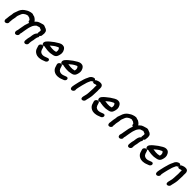

<svg xmlns="http://www.w3.org/2000/svg" viewBox="488 -2171 3838 3838"><g transform="rotate(45 2407.0 -252.0)"><path d="M428 -340C428 -339 428 -338 427 -336C416 -307 406 -278 398 -247C392 -210 384 -175 378 -138L375 -122C372 -100 370 -79 362 -59C354 -37 357 -21 364 -6C374 15 402 19 425 5C442 -5 464 -31 453 -58C455 -67 462 -88 463 -97C468 -117 467 -141 473 -162C480 -190 482 -224 490 -252L496 -275C508 -304 514 -337 532 -360C543 -376 552 -388 566 -400C569 -402 571 -406 574 -406C593 -412 619 -421 639 -427C647 -422 659 -418 668 -415C676 -413 690 -409 694 -404C705 -398 698 -366 697 -354C694 -338 690 -321 698 -308C667 -286 654 -247 647 -203L645 -187C643 -175 643 -160 640 -149L635 -133C628 -107 625 -80 622 -47C618 -20 626 3 646 10C674 19 700 -2 710 -20C719 -36 717 -44 716 -60C718 -87 720 -111 726 -133L731 -149C735 -165 736 -182 738 -200C739 -216 748 -231 748 -247C764 -264 769 -285 759 -302C776 -313 785 -327 787 -344C789 -363 793 -385 793 -404C792 -465 765 -489 717 -502C694 -510 679 -524 646 -516C623 -511 599 -503 579 -496L568 -492C558 -489 548 -484 538 -479C519 -466 501 -448 485 -432L486 -433C476 -452 460 -468 443 -480C428 -490 412 -504 389 -506L378 -508C368 -514 353 -518 342 -519C314 -519 292 -511 270 -504C233 -494 210 -473 181 -456C142 -430 109 -381 95 -329C89 -308 77 -285 71 -263C70 -254 69 -241 67 -230C68 -218 65 -210 63 -200C58 -172 51 -143 50 -112L48 -90C48 -85 48 -81 46 -78C40 -57 44 -42 50 -27C59 -6 88 -3 110 -16C127 -26 150 -52 138 -80C145 -104 141 -141 148 -166C152 -193 162 -220 161 -249L163 -261C165 -285 180 -306 186 -328C191 -345 199 -360 209 -373C216 -384 223 -387 233 -394C245 -402 256 -413 273 -417C289 -422 293 -423 309 -427C310 -427 311 -427 312 -428C326 -421 334 -419 350 -417C360 -413 367 -408 375 -401C382 -397 393 -390 395 -382C391 -358 406 -341 428 -340Z M886 -184C879 -172 877 -160 880 -149L888 -122C896 -89 908 -58 928 -36C953 -9 993 15 1044 15H1056C1061 15 1068 14 1077 13C1122 10 1150 -5 1186 -18L1198 -22C1211 -27 1221 -35 1229 -47C1252 -81 1229 -125 1185 -106L1173 -102C1166 -99 1162 -97 1158 -96C1135 -89 1112 -76 1080 -76H1068C1066 -76 1064 -77 1060 -78C1047 -80 1036 -82 1027 -89L1015 -97C1013 -98 1010 -101 1007 -104C995 -121 983 -143 979 -168C970 -187 972 -207 951 -214C923 -223 897 -202 886 -184ZM1040 -311C1078 -345 1120 -380 1170 -402C1175 -405 1181 -409 1187 -409C1189 -410 1191 -410 1193 -410H1200C1209 -402 1214 -391 1220 -380C1224 -374 1223 -360 1225 -353V-341C1224 -328 1224 -326 1220 -311C1216 -310 1214 -310 1212 -310C1205 -309 1198 -307 1192 -306C1186 -304 1176 -301 1169 -301H1118C1113 -301 1109 -301 1105 -302C1084 -305 1059 -307 1040 -311ZM981 -227C995 -220 1014 -219 1032 -217C1052 -214 1071 -210 1094 -210H1148C1175 -212 1196 -220 1222 -223C1252 -230 1272 -241 1289 -263C1305 -285 1318 -331 1320 -365V-380C1319 -391 1316 -402 1315 -414C1311 -428 1305 -439 1299 -451C1282 -479 1261 -501 1217 -501C1187 -501 1162 -491 1141 -479C1085 -447 1033 -412 987 -371C959 -346 887 -291 917 -238C926 -212 958 -214 981 -227Z M1412 -184C1405 -172 1403 -160 1406 -149L1414 -122C1422 -89 1434 -58 1454 -36C1479 -9 1519 15 1570 15H1582C1587 15 1594 14 1603 13C1648 10 1676 -5 1712 -18L1724 -22C1737 -27 1747 -35 1755 -47C1778 -81 1755 -125 1711 -106L1699 -102C1692 -99 1688 -97 1684 -96C1661 -89 1638 -76 1606 -76H1594C1592 -76 1590 -77 1586 -78C1573 -80 1562 -82 1553 -89L1541 -97C1539 -98 1536 -101 1533 -104C1521 -121 1509 -143 1505 -168C1496 -187 1498 -207 1477 -214C1449 -223 1423 -202 1412 -184ZM1566 -311C1604 -345 1646 -380 1696 -402C1701 -405 1707 -409 1713 -409C1715 -410 1717 -410 1719 -410H1726C1735 -402 1740 -391 1746 -380C1750 -374 1749 -360 1751 -353V-341C1750 -328 1750 -326 1746 -311C1742 -310 1740 -310 1738 -310C1731 -309 1724 -307 1718 -306C1712 -304 1702 -301 1695 -301H1644C1639 -301 1635 -301 1631 -302C1610 -305 1585 -307 1566 -311ZM1507 -227C1521 -220 1540 -219 1558 -217C1578 -214 1597 -210 1620 -210H1674C1701 -212 1722 -220 1748 -223C1778 -230 1798 -241 1815 -263C1831 -285 1844 -331 1846 -365V-380C1845 -391 1842 -402 1841 -414C1837 -428 1831 -439 1825 -451C1808 -479 1787 -501 1743 -501C1713 -501 1688 -491 1667 -479C1611 -447 1559 -412 1513 -371C1485 -346 1413 -291 1443 -238C1452 -212 1484 -214 1507 -227Z M2358 -340V-354C2358 -361 2357 -369 2356 -378C2355 -390 2357 -395 2358 -405V-423C2361 -470 2334 -503 2289 -503H2276C2256 -503 2240 -499 2225 -493L2214 -489C2194 -482 2181 -477 2169 -458C2164 -476 2143 -489 2118 -479L2109 -476C2095 -471 2081 -463 2068 -451C2049 -432 2042 -416 2033 -392C2020 -365 2005 -336 1997 -305L1987 -268L1978 -238L1968 -201C1962 -178 1959 -163 1954 -140C1947 -102 1916 -10 1960 8C1988 19 2015 -3 2025 -20C2035 -36 2035 -47 2031 -62V-67L2033 -83C2035 -97 2037 -104 2040 -120C2047 -147 2052 -175 2059 -201L2069 -238C2072 -249 2075 -259 2078 -268L2088 -305C2090 -312 2095 -327 2099 -334L2108 -354C2112 -361 2115 -369 2119 -378L2126 -394C2142 -399 2153 -407 2162 -422C2165 -413 2171 -405 2180 -401C2206 -389 2228 -412 2251 -412H2263C2266 -400 2264 -386 2262 -373C2262 -366 2263 -357 2263 -346C2266 -330 2262 -318 2263 -300C2261 -284 2262 -266 2260 -250C2260 -234 2259 -217 2258 -202C2258 -167 2251 -135 2243 -106L2234 -70C2224 -33 2230 8 2273 0C2300 -5 2323 -31 2324 -62C2324 -64 2324 -67 2325 -70L2334 -106C2341 -134 2347 -162 2351 -194L2353 -222C2354 -239 2355 -254 2355 -271C2355 -293 2357 -319 2358 -340Z M2457 -184C2450 -172 2448 -160 2451 -149L2459 -122C2467 -89 2479 -58 2499 -36C2524 -9 2564 15 2615 15H2627C2632 15 2639 14 2648 13C2693 10 2721 -5 2757 -18L2769 -22C2782 -27 2792 -35 2800 -47C2823 -81 2800 -125 2756 -106L2744 -102C2737 -99 2733 -97 2729 -96C2706 -89 2683 -76 2651 -76H2639C2637 -76 2635 -77 2631 -78C2618 -80 2607 -82 2598 -89L2586 -97C2584 -98 2581 -101 2578 -104C2566 -121 2554 -143 2550 -168C2541 -187 2543 -207 2522 -214C2494 -223 2468 -202 2457 -184ZM2611 -311C2649 -345 2691 -380 2741 -402C2746 -405 2752 -409 2758 -409C2760 -410 2762 -410 2764 -410H2771C2780 -402 2785 -391 2791 -380C2795 -374 2794 -360 2796 -353V-341C2795 -328 2795 -326 2791 -311C2787 -310 2785 -310 2783 -310C2776 -309 2769 -307 2763 -306C2757 -304 2747 -301 2740 -301H2689C2684 -301 2680 -301 2676 -302C2655 -305 2630 -307 2611 -311ZM2552 -227C2566 -220 2585 -219 2603 -217C2623 -214 2642 -210 2665 -210H2719C2746 -212 2767 -220 2793 -223C2823 -230 2843 -241 2860 -263C2876 -285 2889 -331 2891 -365V-380C2890 -391 2887 -402 2886 -414C2882 -428 2876 -439 2870 -451C2853 -479 2832 -501 2788 -501C2758 -501 2733 -491 2712 -479C2656 -447 2604 -412 2558 -371C2530 -346 2458 -291 2488 -238C2497 -212 2529 -214 2552 -227Z M3361 -340C3361 -339 3361 -338 3360 -336C3349 -307 3339 -278 3331 -247C3325 -210 3317 -175 3311 -138L3308 -122C3305 -100 3303 -79 3295 -59C3287 -37 3290 -21 3297 -6C3307 15 3335 19 3358 5C3375 -5 3397 -31 3386 -58C3388 -67 3395 -88 3396 -97C3401 -117 3400 -141 3406 -162C3413 -190 3415 -224 3423 -252L3429 -275C3441 -304 3447 -337 3465 -360C3476 -376 3485 -388 3499 -400C3502 -402 3504 -406 3507 -406C3526 -412 3552 -421 3572 -427C3580 -422 3592 -418 3601 -415C3609 -413 3623 -409 3627 -404C3638 -398 3631 -366 3630 -354C3627 -338 3623 -321 3631 -308C3600 -286 3587 -247 3580 -203L3578 -187C3576 -175 3576 -160 3573 -149L3568 -133C3561 -107 3558 -80 3555 -47C3551 -20 3559 3 3579 10C3607 19 3633 -2 3643 -20C3652 -36 3650 -44 3649 -60C3651 -87 3653 -111 3659 -133L3664 -149C3668 -165 3669 -182 3671 -200C3672 -216 3681 -231 3681 -247C3697 -264 3702 -285 3692 -302C3709 -313 3718 -327 3720 -344C3722 -363 3726 -385 3726 -404C3725 -465 3698 -489 3650 -502C3627 -510 3612 -524 3579 -516C3556 -511 3532 -503 3512 -496L3501 -492C3491 -489 3481 -484 3471 -479C3452 -466 3434 -448 3418 -432L3419 -433C3409 -452 3393 -468 3376 -480C3361 -490 3345 -504 3322 -506L3311 -508C3301 -514 3286 -518 3275 -519C3247 -519 3225 -511 3203 -504C3166 -494 3143 -473 3114 -456C3075 -430 3042 -381 3028 -329C3022 -308 3010 -285 3004 -263C3003 -254 3002 -241 3000 -230C3001 -218 2998 -210 2996 -200C2991 -172 2984 -143 2983 -112L2981 -90C2981 -85 2981 -81 2979 -78C2973 -57 2977 -42 2983 -27C2992 -6 3021 -3 3043 -16C3060 -26 3083 -52 3071 -80C3078 -104 3074 -141 3081 -166C3085 -193 3095 -220 3094 -249L3096 -261C3098 -285 3113 -306 3119 -328C3124 -345 3132 -360 3142 -373C3149 -384 3156 -387 3166 -394C3178 -402 3189 -413 3206 -417C3222 -422 3226 -423 3242 -427C3243 -427 3244 -427 3245 -428C3259 -421 3267 -419 3283 -417C3293 -413 3300 -408 3308 -401C3315 -397 3326 -390 3328 -382C3324 -358 3339 -341 3361 -340Z M3819 -184C3812 -172 3810 -160 3813 -149L3821 -122C3829 -89 3841 -58 3861 -36C3886 -9 3926 15 3977 15H3989C3994 15 4001 14 4010 13C4055 10 4083 -5 4119 -18L4131 -22C4144 -27 4154 -35 4162 -47C4185 -81 4162 -125 4118 -106L4106 -102C4099 -99 4095 -97 4091 -96C4068 -89 4045 -76 4013 -76H4001C3999 -76 3997 -77 3993 -78C3980 -80 3969 -82 3960 -89L3948 -97C3946 -98 3943 -101 3940 -104C3928 -121 3916 -143 3912 -168C3903 -187 3905 -207 3884 -214C3856 -223 3830 -202 3819 -184ZM3973 -311C4011 -345 4053 -380 4103 -402C4108 -405 4114 -409 4120 -409C4122 -410 4124 -410 4126 -410H4133C4142 -402 4147 -391 4153 -380C4157 -374 4156 -360 4158 -353V-341C4157 -328 4157 -326 4153 -311C4149 -310 4147 -310 4145 -310C4138 -309 4131 -307 4125 -306C4119 -304 4109 -301 4102 -301H4051C4046 -301 4042 -301 4038 -302C4017 -305 3992 -307 3973 -311ZM3914 -227C3928 -220 3947 -219 3965 -217C3985 -214 4004 -210 4027 -210H4081C4108 -212 4129 -220 4155 -223C4185 -230 4205 -241 4222 -263C4238 -285 4251 -331 4253 -365V-380C4252 -391 4249 -402 4248 -414C4244 -428 4238 -439 4232 -451C4215 -479 4194 -501 4150 -501C4120 -501 4095 -491 4074 -479C4018 -447 3966 -412 3920 -371C3892 -346 3820 -291 3850 -238C3859 -212 3891 -214 3914 -227Z M4765 -340V-354C4765 -361 4764 -369 4763 -378C4762 -390 4764 -395 4765 -405V-423C4768 -470 4741 -503 4696 -503H4683C4663 -503 4647 -499 4632 -493L4621 -489C4601 -482 4588 -477 4576 -458C4571 -476 4550 -489 4525 -479L4516 -476C4502 -471 4488 -463 4475 -451C4456 -432 4449 -416 4440 -392C4427 -365 4412 -336 4404 -305L4394 -268L4385 -238L4375 -201C4369 -178 4366 -163 4361 -140C4354 -102 4323 -10 4367 8C4395 19 4422 -3 4432 -20C4442 -36 4442 -47 4438 -62V-67L4440 -83C4442 -97 4444 -104 4447 -120C4454 -147 4459 -175 4466 -201L4476 -238C4479 -249 4482 -259 4485 -268L4495 -305C4497 -312 4502 -327 4506 -334L4515 -354C4519 -361 4522 -369 4526 -378L4533 -394C4549 -399 4560 -407 4569 -422C4572 -413 4578 -405 4587 -401C4613 -389 4635 -412 4658 -412H4670C4673 -400 4671 -386 4669 -373C4669 -366 4670 -357 4670 -346C4673 -330 4669 -318 4670 -300C4668 -284 4669 -266 4667 -250C4667 -234 4666 -217 4665 -202C4665 -167 4658 -135 4650 -106L4641 -70C4631 -33 4637 8 4680 0C4707 -5 4730 -31 4731 -62C4731 -64 4731 -67 4732 -70L4741 -106C4748 -134 4754 -162 4758 -194L4760 -222C4761 -239 4762 -254 4762 -271C4762 -293 4764 -319 4765 -340Z"/></g></svg>

Font: Dictator
Style: Ita
Weight: 500
Version: Version MIL.1277